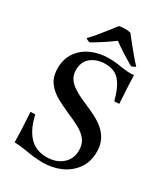

<svg xmlns="http://www.w3.org/2000/svg" viewBox="-221 -1010 989 1127"><g transform="rotate(30 273.5 -447.0)"><path d="M256 14Q255 14 223.5 12.5Q192 11 151 4Q117 -2 89.5 -4.5Q62 -7 56 -7Q55 -90 47 -208Q55 -209 63.5 -209Q72 -209 79 -209Q98 -121 142.5 -73Q187 -25 260 -25Q325 -25 366 -60.5Q407 -96 407 -154Q407 -198 384.5 -226Q362 -254 325.5 -273.5Q289 -293 248 -310Q200 -331 156.5 -354.5Q113 -378 85 -415Q57 -452 57 -511Q57 -574 88.5 -619Q120 -664 173 -687.5Q226 -711 290 -711Q310 -711 331.5 -709Q353 -707 376 -703Q405 -699 420.5 -698Q436 -697 441 -697Q444 -697 452 -697.5Q460 -698 465 -699Q467 -655 469 -608Q471 -561 475 -510Q455 -507 442 -508Q419 -595 385 -633Q351 -672 288 -672Q233 -672 194 -642.5Q155 -613 155 -555Q155 -524 169.5 -500Q184 -476 218 -454Q252 -432 312 -407Q345 -393 378.5 -376Q412 -359 440 -335.5Q468 -312 485 -278.5Q502 -245 502 -199Q502 -131 468 -83.5Q434 -36 378.5 -11Q323 14 256 14ZM283 -826Q252 -803 217 -780Q182 -757 144 -735Q127 -738 116 -748Q137 -769 160.5 -797.5Q184 -826 206.5 -854.5Q229 -883 245 -904Q253 -906 263.5 -907Q274 -908 284 -908Q293 -908 303.5 -907Q314 -906 322 -904Q339 -883 361.5 -854.5Q384 -826 408 -797.5Q432 -769 452 -748Q440 -739 424 -735Q386 -757 350.5 -779.5Q315 -802 283 -826Z"/></g></svg>

Font: Castoro
Style: Regular
Weight: 400
Designer: John Hudson
Foundry: Tiro Typeworks Ltd.
Version: Version 2.04